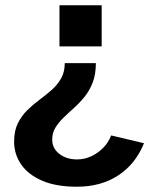

<svg xmlns="http://www.w3.org/2000/svg" viewBox="-20 -537 584 728"><path d="M271 171Q192.5 171 139.5 148Q86.5 125 60 86.2Q33.5 47.5 33.5 0Q33.5 -41 47.5 -69.2Q61.5 -97.5 83.2 -119Q105 -140.5 129.8 -158.8Q154.5 -177 176.2 -196.2Q198 -215.5 211.8 -239.8Q225.5 -264 225.5 -297.5H343.5Q343.5 -256 331.8 -225Q320 -194 301 -170.5Q282 -147 260.8 -128Q239.5 -109 220.8 -90.8Q202 -72.5 190 -52.8Q178 -33 178 -7.5Q178 25.5 205 46.5Q232 67.5 272.5 67.5Q299.5 67.5 325 56Q350.5 44.5 370.8 24Q391 3.5 401.5 -23.5L526 6Q494 85 428.5 128Q363 171 271 171ZM205.5 -361V-517H365.5V-361Z"/></svg>

Font: Public Sans Thin
Style: Bold
Weight: 700
Version: Version 2.001